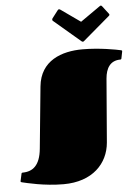

<svg xmlns="http://www.w3.org/2000/svg" viewBox="-63 -999 772 1066"><g transform="rotate(-5 323.5 -466.0)"><path d="M133 -188C124 -97 84 -65 26 -65C24 -65 21 -64 20 -60L12 -23C11 -21 11 -19 11 -18C11 -14 13 -13 17 -12C43 -6 140 19 248 19C410 19 497 -75 507 -190L536 -545C541 -602 565 -643 622 -643C624 -643 627 -644 628 -648L635 -683C636 -686 636 -688 636 -689C636 -692 634 -693 631 -694C605 -700 512 -718 417 -718C301 -718 181 -676 167 -533ZM423 -871 314 -948C311 -949 309 -951 307 -951C305 -951 302 -950 299 -946L266 -903C265 -901 264 -898 264 -896C264 -894 265 -891 268 -889L416 -763C418 -761 420 -760 423 -760C427 -760 428 -761 430 -763L578 -889C581 -891 583 -894 583 -896C583 -898 582 -901 580 -903L547 -946C544 -950 542 -951 539 -951C537 -951 535 -949 533 -948Z"/></g></svg>

Font: Fascinate
Style: Regular
Weight: 900
Designer: Astigmatic (AOETI)
Foundry: Astigmatic (AOETI)
Version: Version 1.000